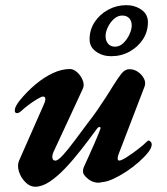

<svg xmlns="http://www.w3.org/2000/svg" viewBox="-20 -696 636 730"><path d="M113.7 14Q93.7 14 76.5 -3.3Q59.2 -20.6 52 -43.8Q44.8 -67.1 52.7 -85.7L146.2 -297.7Q153.2 -313.1 152.4 -321Q151.5 -328.9 143.5 -328.9Q137.7 -328.9 122.1 -319.7Q106.5 -310.4 90.3 -298.4Q74.2 -286.4 65.7 -278.4Q53.1 -265.7 44.7 -265.9Q36.3 -266.1 36.3 -274.8Q36.3 -284.5 41.6 -294.1Q46.9 -303.6 54.1 -313Q83.2 -348.6 115.7 -375.7Q148.3 -402.8 181.5 -418.2Q214.8 -433.6 246 -433.6Q260 -433.6 273.9 -420.7Q287.8 -407.8 294.6 -390.5Q301.5 -373.1 295 -358.8Q276 -317 248 -257.3Q220.1 -197.5 185.2 -122.1Q177.8 -107 179.1 -96.2Q180.4 -85.3 190.4 -85.3Q200.4 -85.3 219.5 -106.4Q238.7 -127.5 263.4 -160.7Q288.1 -193.8 313.6 -228.1Q332.8 -252.3 350.6 -278.2Q368.5 -304.1 384.3 -328.8Q400 -353.5 411.3 -371.8Q427.8 -398.2 441.3 -415.5Q454.9 -432.9 471.5 -432.9Q490.7 -432.9 505.7 -421.9Q520.7 -411 527.9 -396.1Q535.1 -381.1 529.6 -366.9L430.3 -108.1Q427.2 -99.8 427.4 -92.7Q427.6 -85.5 433.3 -85.5Q441.4 -85.5 461.6 -98.3Q481.8 -111.1 504.2 -128.4Q526.6 -145.6 539.9 -159Q542.6 -161.6 543.8 -161.6Q549.2 -161.6 553 -157.1Q556.9 -152.5 556.9 -146.9Q556.9 -134.2 543.2 -116.6Q529.4 -99.1 507.4 -79.7Q485.4 -60.3 460 -43.5Q434.5 -26.8 410.5 -15.8Q386.5 -4.7 368.4 -3.6Q354.3 0.7 340 -3.1Q325.6 -6.8 314.8 -15.7Q303.9 -24.5 298.1 -33.6Q295.8 -37.7 295.6 -45.2Q295.3 -52.8 298.8 -60.9Q307.1 -79.4 317.4 -101.9Q327.6 -124.4 338.9 -150.2Q350.2 -175.9 360.9 -203.8Q364.3 -212.5 359.1 -213.1Q353.9 -213.7 348.9 -206.9Q319.9 -167.1 289.3 -127.9Q258.7 -88.7 228.4 -56.7Q198.1 -24.7 169 -5.3Q139.9 14 113.7 14ZM402.5 -482.3Q370.1 -482.3 345.4 -499.7Q320.6 -517 320.6 -546.9Q320.6 -582.6 339.8 -612.1Q359.1 -641.5 391.1 -658.9Q423.2 -676.4 460.1 -676.4Q492.5 -676.4 517.4 -659.3Q542.4 -642.1 542.4 -611.6Q542.4 -575.7 523.5 -546.6Q504.5 -517.5 472.8 -499.9Q441.1 -482.3 402.5 -482.3ZM417.5 -518.5Q434.8 -518.5 449.1 -532.3Q463.4 -546.1 472.1 -565Q480.8 -583.8 480.8 -599.4Q480.8 -616.4 471.2 -626.7Q461.6 -636.9 444.8 -636.9Q427.5 -636.9 413.3 -624.1Q399 -611.2 390.2 -593Q381.4 -574.9 381.4 -558.4Q381.4 -541.5 390.7 -530Q400 -518.5 417.5 -518.5Z"/></svg>

Font: EB Garamond
Style: Italic
Weight: 400
Italic angle: -17.2°
Designer: Georg Duffner and Octavio Pardo
Foundry: Georg Duffner
Version: Version 1.001